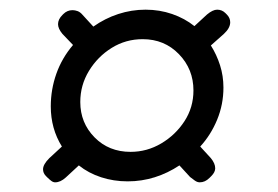

<svg xmlns="http://www.w3.org/2000/svg" viewBox="-20 -520 574 397"><path d="M429 -500Q439 -500 446 -493L449 -490Q456 -483 456 -474Q456 -462 443 -450L416 -426Q428 -407 435 -385Q442 -363 442 -339Q442 -304 429 -272.5Q416 -241 394 -217L416 -193Q425 -182 425 -172Q425 -164 417 -156L413 -152Q404 -143 393 -143Q388 -143 383 -146.5Q378 -150 373 -154L351 -178Q327 -162 300 -153.5Q273 -145 244 -145Q215 -145 189 -153.5Q163 -162 143 -178L116 -153Q105 -143 94 -143Q90 -143 86 -146Q82 -149 78 -153L75 -156Q69 -162 69 -170Q69 -180 82 -193L108 -217Q85 -254 85 -300Q85 -335 96.5 -367.5Q108 -400 131 -427L109 -450Q100 -461 100 -470Q100 -480 109 -489L111 -491Q119 -499 130 -499Q135 -499 140.5 -497Q146 -495 151 -489L173 -465Q197 -482 224.5 -491Q252 -500 281 -500Q310 -500 336 -491Q362 -482 382 -466L408 -490Q420 -500 429 -500ZM275 -439Q240 -439 211 -421Q182 -403 164 -373.5Q146 -344 146 -309Q146 -266 175.5 -236Q205 -206 250 -206Q284 -206 313.5 -223.5Q343 -241 361.5 -269.5Q380 -298 380 -333Q380 -377 350 -408Q320 -439 275 -439Z"/></svg>

Font: Asap VF Beta
Style: Italic
Weight: 400
Italic angle: -6°
Designer: Pablo Cosgaya
Foundry: Pablo Cosgaya
Version: Version 1.007